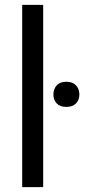

<svg xmlns="http://www.w3.org/2000/svg" viewBox="-20 -770 376 790"><path d="M157.7 0H71.3V-750H157.7ZM199.7 -381.3Q199.7 -403.3 213.1 -418.5Q226.6 -433.6 252.9 -433.6Q279.3 -433.6 293 -418.5Q306.6 -403.3 306.6 -381.3Q306.6 -359.4 293 -344.7Q279.3 -330.1 252.9 -330.1Q226.6 -330.1 213.1 -344.7Q199.7 -359.4 199.7 -381.3Z"/></svg>

Font: Roboto Condensed
Style: Regular
Weight: 400
Designer: Google
Version: Version 2.001047; 2015